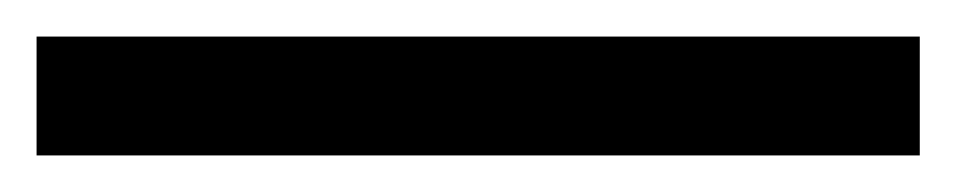

<svg xmlns="http://www.w3.org/2000/svg" viewBox="-23 -845 523 105"><path d="M480 -760V-825H-3V-760Z"/></svg>

Font: Noto Sans Malayalam SemiCondensed
Style: Regular
Weight: 400
Width: 4
Designer: Jelle Bosma - Monotype Design Team
Foundry: Monotype Imaging Inc.
Version: Version 2.104